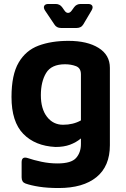

<svg xmlns="http://www.w3.org/2000/svg" viewBox="-20 -726 633 968"><path d="M260 15Q157 10 97.5 -51Q38 -112 38 -237Q38 -349 74 -410.5Q110 -472 174.5 -496Q239 -520 325 -520Q420 -520 477 -484.5Q534 -449 534 -384V6Q534 112 466.5 167Q399 222 276 222Q220 222 178 215.5Q136 209 108 199Q89 192 89 168V92Q89 61 120 71Q149 81 189 89.5Q229 98 270 98Q339 98 363.5 70.5Q388 43 388 0V-28Q364 -8 333 3.5Q302 15 260 15ZM298 -97Q349 -97 388 -119V-351Q388 -383 363 -392.5Q338 -402 308 -402Q239 -402 212.5 -358Q186 -314 186 -246Q186 -177 217 -137Q248 -97 298 -97ZM287 -585Q265 -585 254 -603L207 -673Q198 -687 203 -696.5Q208 -706 224 -706H260Q281 -706 293 -690L305 -673Q313 -661 323 -661Q333 -661 341 -672L354 -690Q366 -706 387 -706H424Q440 -706 445 -697Q450 -688 442 -674L400 -603Q389 -585 367 -585Z"/></svg>

Font: Pitagon Sans
Style: Bold
Weight: 700
Designer: Travis Tran
Foundry: Pitagon
Version: Version 1.001; ttfautohint (v1.8.4.7-5d5b);gftools[0.9.26]